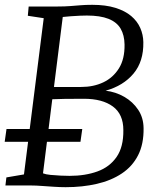

<svg xmlns="http://www.w3.org/2000/svg" viewBox="-20 -770 658 797"><path d="M252.5 7Q229 7 202.8 5.2Q176.5 3.5 152.8 1.8Q129 0 112 0H2.5L6.5 -33.5L79.5 -46L161.5 -694.5L95.5 -704.5L99 -743H219Q249.5 -743 271.5 -744.8Q293.5 -746.5 314.5 -748.2Q335.5 -750 363 -750Q418.5 -750 458.8 -737.5Q499 -725 524.5 -703.5Q550 -682 562.2 -654Q574.5 -626 575 -595Q576.5 -515 534.2 -464.5Q492 -414 418.5 -393.5Q460.5 -388.5 496 -368Q531.5 -347.5 553.5 -314.5Q575.5 -281.5 576 -238Q577 -172 553.2 -125.5Q529.5 -79 485.5 -49.8Q441.5 -20.5 382 -6.8Q322.5 7 252.5 7ZM269 -40Q334 -40 384.8 -58.5Q435.5 -77 464.2 -118.8Q493 -160.5 492 -230Q492 -296 448.5 -328Q405 -360 328.5 -360Q279.5 -360 248.5 -359.5Q217.5 -359 197 -358L158.5 -50.5Q169.5 -46 189.5 -44Q209.5 -42 231.5 -41Q253.5 -40 269 -40ZM204 -409Q229.5 -408.5 260.2 -408.8Q291 -409 317.5 -409Q368 -409 408.8 -428.2Q449.5 -447.5 473.8 -486.5Q498 -525.5 497 -585Q496.5 -624 480.8 -651Q465 -678 430.5 -691.8Q396 -705.5 340.5 -705.5Q330.5 -705.5 311.8 -704.8Q293 -704 273.2 -702.5Q253.5 -701 240.5 -699.5ZM-0.5 -181.5 7 -234.5H321.5L314 -181.5Z"/></svg>

Font: Merriweather 28pt Light
Style: Italic
Weight: 300
Italic angle: -7.8°
Version: Version 2.101